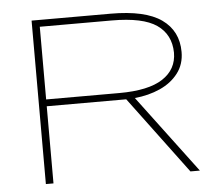

<svg xmlns="http://www.w3.org/2000/svg" viewBox="-47 -676 845 729"><g transform="rotate(-5 375.0 -311.5)"><path d="M99 0V-623H400Q532 -623 594 -579Q656 -535 656 -455Q656 -408 630 -374Q604 -340 560.5 -320.5Q517 -301 464 -296L686 0H650L431 -294H128V0ZM128 -320H407Q518 -320 572.5 -355.5Q627 -391 627 -455Q626 -524 573.5 -560.5Q521 -597 402 -597H128Z"/></g></svg>

Font: Inconsolata ExtraExpanded ExtraLight
Style: Regular
Weight: 200
Width: 8
Monospace: yes
Designer: Raph Levien, Cyreal, Brenton Simpson
Foundry: Raph Levien, Cyreal, Google
Version: Version 3.100; ttfautohint (v1.8.4.7-5d5b)